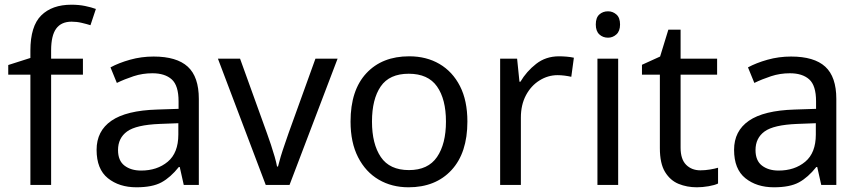

<svg xmlns="http://www.w3.org/2000/svg" viewBox="-20 -878 3651 815"><path d="M332 -561H197V-93H109V-561H15V-602L109 -632V-663Q109 -767 155 -812.5Q201 -858 283 -858Q315 -858 341.5 -852.5Q368 -847 387 -840L364 -771Q348 -776 327 -781Q306 -786 284 -786Q240 -786 218.5 -756.5Q197 -727 197 -664V-629H332Z M632 -638Q730 -638 777 -595Q824 -552 824 -458V-93H760L743 -169H739Q704 -125 665.5 -104Q627 -83 559 -83Q486 -83 438 -121.5Q390 -160 390 -242Q390 -322 453 -365.5Q516 -409 647 -413L738 -416V-448Q738 -515 709 -541Q680 -567 627 -567Q585 -567 547 -554.5Q509 -542 476 -526L449 -592Q484 -611 532 -624.5Q580 -638 632 -638ZM658 -352Q558 -348 519.5 -320Q481 -292 481 -241Q481 -196 508.5 -175Q536 -154 579 -154Q647 -154 692 -191.5Q737 -229 737 -307V-355Z M1108 -93 905 -629H999L1113 -313Q1121 -291 1130 -264Q1139 -237 1146 -212.5Q1153 -188 1156 -171H1160Q1164 -188 1171.5 -213Q1179 -238 1188.5 -265Q1198 -292 1205 -313L1319 -629H1413L1209 -93Z M1964 -362Q1964 -229 1896.5 -156Q1829 -83 1714 -83Q1643 -83 1587.5 -115.5Q1532 -148 1500 -210.5Q1468 -273 1468 -362Q1468 -495 1535 -567Q1602 -639 1717 -639Q1790 -639 1845.5 -606.5Q1901 -574 1932.5 -512.5Q1964 -451 1964 -362ZM1559 -362Q1559 -267 1596.5 -211.5Q1634 -156 1716 -156Q1797 -156 1835 -211.5Q1873 -267 1873 -362Q1873 -457 1835 -511Q1797 -565 1715 -565Q1633 -565 1596 -511Q1559 -457 1559 -362Z M2353 -639Q2368 -639 2385.5 -637.5Q2403 -636 2416 -633L2405 -552Q2392 -555 2376.5 -557Q2361 -559 2347 -559Q2306 -559 2270 -536.5Q2234 -514 2212.5 -473.5Q2191 -433 2191 -379V-93H2103V-629H2175L2185 -531H2189Q2215 -575 2256 -607Q2297 -639 2353 -639Z M2561 -830Q2581 -830 2596.5 -816.5Q2612 -803 2612 -774Q2612 -746 2596.5 -732Q2581 -718 2561 -718Q2539 -718 2524 -732Q2509 -746 2509 -774Q2509 -803 2524 -816.5Q2539 -830 2561 -830ZM2604 -629V-93H2516V-629Z M2953 -155Q2973 -155 2994 -158.5Q3015 -162 3028 -166V-99Q3014 -92 2988 -87.5Q2962 -83 2938 -83Q2896 -83 2860.5 -97.5Q2825 -112 2803 -148Q2781 -184 2781 -249V-561H2705V-603L2782 -638L2817 -752H2869V-629H3024V-561H2869V-251Q2869 -202 2892.5 -178.5Q2916 -155 2953 -155Z M3338 -638Q3436 -638 3483 -595Q3530 -552 3530 -458V-93H3466L3449 -169H3445Q3410 -125 3371.5 -104Q3333 -83 3265 -83Q3192 -83 3144 -121.5Q3096 -160 3096 -242Q3096 -322 3159 -365.5Q3222 -409 3353 -413L3444 -416V-448Q3444 -515 3415 -541Q3386 -567 3333 -567Q3291 -567 3253 -554.5Q3215 -542 3182 -526L3155 -592Q3190 -611 3238 -624.5Q3286 -638 3338 -638ZM3364 -352Q3264 -348 3225.5 -320Q3187 -292 3187 -241Q3187 -196 3214.5 -175Q3242 -154 3285 -154Q3353 -154 3398 -191.5Q3443 -229 3443 -307V-355Z"/></svg>

Font: Noto Sans Kannada UI
Style: Regular
Weight: 400
Designer: Jelle Bosma - Monotype Design Team
Foundry: Monotype Imaging Inc.
Version: Version 2.005; ttfautohint (v1.8.4.7-5d5b)